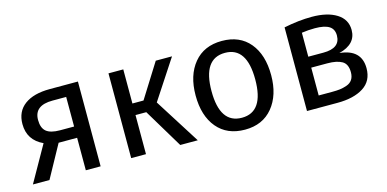

<svg xmlns="http://www.w3.org/2000/svg" viewBox="-58 -840 2324 1153"><g transform="rotate(-15 1104.0 -263.5)"><path d="M281 -527H456V0H364V-202H249L138 0H35L161 -223Q68 -266 68 -366Q68 -444 124 -485.5Q180 -527 281 -527ZM277 -272H364V-456H279Q165 -456 165 -366Q165 -316 191.5 -294Q218 -272 277 -272Z M1041 -527 881 -283 1060 0H951L805 -243H738V0H646V-527H738V-315H807L940 -527Z M1587 -264Q1587 -140 1524.5 -64Q1462 12 1352 12Q1241 12 1179 -62Q1117 -136 1117 -263Q1117 -388 1179.5 -463.5Q1242 -539 1353 -539Q1464 -539 1525.5 -465Q1587 -391 1587 -264ZM1353 -465Q1216 -465 1216 -263Q1216 -62 1352 -62Q1488 -62 1488 -264Q1488 -465 1353 -465Z M2017 -286Q2151 -273 2151 -156Q2151 -77 2090.5 -38.5Q2030 0 1929 0H1739V-520Q1832 -539 1912 -539Q2009 -539 2066.5 -503Q2124 -467 2124 -401Q2124 -313 2017 -286ZM1913 -468Q1872 -468 1831 -462V-313H1925Q2030 -313 2030 -392Q2030 -432 2001 -450Q1972 -468 1913 -468ZM1914 -72Q1943 -72 1963.5 -74.5Q1984 -77 2007 -85Q2030 -93 2042 -111Q2054 -129 2054 -157Q2054 -208 2022 -226.5Q1990 -245 1931 -245H1831V-72Z"/></g></svg>

Font: Fira Sans
Style: Regular
Weight: 400
Designer: Carrois Corporate & Edenspiekermann AG
Foundry: Carrois Corporate GbR & Edenspiekermann AG
Version: Version 4.106;PS 004.106;hotconv 1.0.70;makeotf.lib2.5.58329